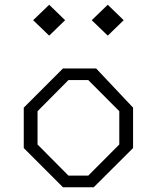

<svg xmlns="http://www.w3.org/2000/svg" viewBox="-20 -788 660 808"><path d="M245 0H374.5L540 -165V-335L384.5 -500H245L80 -335V-165ZM119.5 -703 187 -638 254 -703 187 -768ZM138 -180V-320L268 -451H351.5L482 -320V-180L351.5 -49H268ZM366 -703 433.5 -638 500.5 -703 433.5 -768Z"/></svg>

Font: Monaspace Krypton ExtraLight
Style: Regular
Weight: 200
Designer: Riley Cran & the Lettermatic Team
Foundry: Lettermatic
Version: Version 1.101 (Monaspace Krypton)